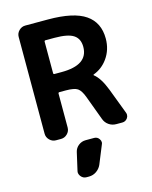

<svg xmlns="http://www.w3.org/2000/svg" viewBox="-143 -847 937 1187"><g transform="rotate(-15 325.0 -253.0)"><path d="M234.4 -302.7Q226.6 -302.7 226.6 -294.9V-78.1Q226.6 -54.7 209.5 -37.6Q192.4 -20.5 168.9 -20.5H136.7Q113.3 -20.5 96.2 -37.6Q79.1 -54.7 79.1 -78.1V-697.3Q79.1 -720.7 96.2 -737.8Q113.3 -754.9 136.7 -754.9H282.2Q446.3 -754.9 521.5 -703.1Q596.7 -651.4 596.7 -548.8Q596.7 -477.5 557.6 -422.9Q522.5 -374 467.8 -353.5Q465.8 -353.5 465.3 -351.1Q464.8 -348.6 466.8 -347.7Q505.9 -317.4 537.1 -236.3L598.6 -74.2Q601.6 -66.4 601.6 -59.6Q601.6 -47.9 594.7 -38.1Q582 -20.5 561.5 -20.5H522.5Q496.1 -20.5 475.1 -35.2Q454.1 -49.8 445.3 -74.2L387.7 -229.5Q371.1 -274.4 350.1 -288.6Q329.1 -302.7 275.4 -302.7ZM260.7 249Q238.3 249 224.6 231.4Q214.8 218.8 214.8 204.1Q214.8 199.2 216.8 193.4L242.2 82Q248 57.6 268.1 42Q288.1 26.4 313.5 26.4H368.2Q388.7 26.4 400.4 43.9Q407.2 53.7 407.2 64.5Q407.2 71.3 403.3 79.1L355.5 196.3Q344.7 219.7 323.2 234.4Q301.8 249 275.4 249ZM292 -634.8H234.4Q226.6 -634.8 226.6 -627V-425.8Q226.6 -418.9 234.4 -418.9H279.3Q449.2 -418.9 449.2 -535.2Q449.2 -586.9 413.6 -610.8Q377.9 -634.8 292 -634.8Z"/></g></svg>

Font: Gen Jyuu Gothic Bold
Style: Bold
Weight: 700
Designer: [Source Han Sans]
Ryoko NISHIZUKA  (kana & ideographs); Paul D. Hunt (Latin, Greek & Cyrillic); Wenlong ZHANG  (bopomofo
Version: Version 1.002.20150607